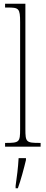

<svg xmlns="http://www.w3.org/2000/svg" viewBox="-20 -780 243 1021"><path d="M7 0H196V-20H192C119 -20 115 -24 115 -94V-760H7V-740H20C80 -740 87 -736 87 -662V-94C87 -24 83 -20 10 -20H7ZM63 208V221H75C90 181 108 113 118 71V61H79C76 114 70 159 63 208Z"/></svg>

Font: Noto Serif Sinhala ExtraCondensed Thin
Style: Regular
Weight: 100
Width: 2
Designer: Jelle Bosma - Monotype Design Team
Foundry: Monotype Imaging Inc.
Version: Version 2.007